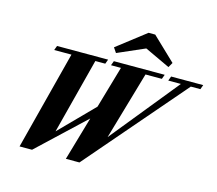

<svg xmlns="http://www.w3.org/2000/svg" viewBox="-122 -1048 1369 1213"><g transform="rotate(15 562.0 -441.0)"><path d="M899.9 -748 881.8 -716.3 716.3 -793.9 538.6 -716.3 517.1 -748 704.6 -893.1H748ZM103 11.2 269.5 -633.8H156.7L167.5 -663.1H501.5L490.7 -633.8H425.8L297.9 -139.6L513.7 -358.9L593.3 -633.8H528.3L539.1 -663.1H871.6L860.8 -633.8H753.9L625 -189.5L985.4 -633.8H902.8L913.6 -663.1H1123.5L1112.8 -633.8H1050.3L494.6 11.2H405.8L488.8 -274.9L184.6 11.2Z"/></g></svg>

Font: Elstob Grade
Style: Italic
Weight: 400
Italic angle: -20°
Designer: Peter S. Baker
Version: Version 1.015